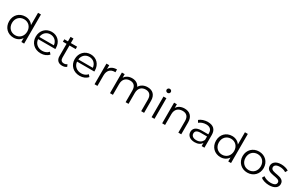

<svg xmlns="http://www.w3.org/2000/svg" viewBox="259 -2489 6552 4238"><g transform="rotate(30 3535.0 -369.5)"><path d="M314 -60C204 -60 120 -142 120 -263C120 -385 204 -466 314 -466C424 -466 508 -385 508 -263C508 -142 424 -60 314 -60ZM581 -742H507V-429C463 -496 391 -531 309 -531C158 -531 46 -423 46 -263C46 -104 158 5 309 5C394 5 467 -32 510 -101V0H581Z M798 -295C808 -397 882 -467 983 -467C1084 -467 1159 -396 1168 -295ZM1002 5C1085 5 1158 -25 1205 -81L1163 -129C1124 -83 1068 -60 1004 -60C889 -60 807 -133 798 -240H1237C1238 -248 1238 -257 1238 -263C1238 -422 1131 -531 983 -531C834 -531 725 -419 725 -263C725 -107 837 5 1002 5Z M1627 -526H1468V-641H1394V-526H1301V-464H1394V-150C1394 -52 1450 5 1550 5C1591 5 1634 -7 1661 -32L1636 -85C1616 -67 1588 -58 1558 -58C1500 -58 1468 -92 1468 -154V-464H1627Z M1791 -295C1801 -397 1875 -467 1976 -467C2077 -467 2152 -396 2161 -295ZM1995 5C2078 5 2151 -25 2198 -81L2156 -129C2117 -83 2061 -60 1997 -60C1882 -60 1800 -133 1791 -240H2230C2231 -248 2231 -257 2231 -263C2231 -422 2124 -531 1976 -531C1827 -531 1718 -419 1718 -263C1718 -107 1830 5 1995 5Z M2449 -268C2449 -390 2516 -460 2625 -460C2630 -460 2636 -459 2642 -459V-531C2547 -531 2479 -494 2446 -426V-526H2375V0H2449Z M3426 -531C3332 -531 3256 -488 3219 -421C3187 -494 3118 -531 3031 -531C2945 -531 2877 -495 2840 -433V-526H2769V0H2843V-276C2843 -395 2911 -464 3017 -464C3112 -464 3167 -408 3167 -297V0H3241V-276C3241 -395 3309 -464 3415 -464C3509 -464 3564 -408 3564 -297V0H3638V-305C3638 -456 3554 -531 3426 -531Z M3903 0V-526H3829V0ZM3866 -640C3897 -640 3920 -664 3920 -693C3920 -722 3896 -744 3866 -744C3836 -744 3812 -720 3812 -692C3812 -663 3836 -640 3866 -640Z M4369 -531C4278 -531 4208 -495 4170 -432V-526H4099V0H4173V-276C4173 -395 4244 -464 4355 -464C4454 -464 4511 -408 4511 -297V0H4585V-305C4585 -456 4497 -531 4369 -531Z M5102 -158C5075 -90 5016 -53 4936 -53C4854 -53 4806 -91 4806 -151C4806 -203 4838 -243 4939 -243H5102ZM4925 5C5011 5 5073 -27 5105 -81V0H5176V-325C5176 -462 5098 -531 4961 -531C4878 -531 4800 -505 4747 -460L4779 -405C4822 -442 4886 -466 4954 -466C5052 -466 5102 -417 5102 -328V-298H4937C4785 -298 4732 -230 4732 -148C4732 -57 4806 5 4925 5Z M5587 -60C5477 -60 5393 -142 5393 -263C5393 -385 5477 -466 5587 -466C5697 -466 5781 -385 5781 -263C5781 -142 5697 -60 5587 -60ZM5854 -742H5780V-429C5736 -496 5664 -531 5582 -531C5431 -531 5319 -423 5319 -263C5319 -104 5431 5 5582 5C5667 5 5740 -32 5783 -101V0H5854Z M6266 5C6421 5 6534 -107 6534 -263C6534 -420 6421 -531 6266 -531C6112 -531 5998 -420 5998 -263C5998 -107 6112 5 6266 5ZM6266 -60C6156 -60 6072 -142 6072 -263C6072 -385 6156 -466 6266 -466C6377 -466 6460 -385 6460 -263C6460 -142 6377 -60 6266 -60Z M6821 5C6958 5 7038 -54 7038 -145C7038 -348 6698 -242 6698 -382C6698 -431 6741 -467 6834 -467C6887 -467 6942 -454 6988 -423L7021 -481C6977 -512 6902 -531 6834 -531C6700 -531 6624 -467 6624 -379C6624 -171 6965 -278 6965 -144C6965 -92 6924 -59 6825 -59C6752 -59 6681 -85 6638 -118L6606 -60C6649 -23 6734 5 6821 5Z"/></g></svg>

Font: Montserrat-Alt1
Style: Regular
Weight: 400
Designer: Differentunic
Foundry: Differentunic
Version: Version 7.222